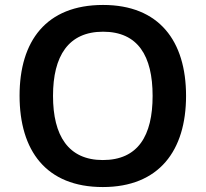

<svg xmlns="http://www.w3.org/2000/svg" viewBox="-20 -745 830 775"><path d="M731 -358C731 -580 622 -725 396 -725C166 -725 59 -579 59 -359C59 -137 166 10 395 10C622 10 731 -137 731 -358ZM194 -358C194 -519 256 -617 396 -617C537 -617 596 -519 596 -358C596 -197 537 -99 395 -99C256 -99 194 -197 194 -358Z"/></svg>

Font: Noto Sans Gunjala Gondi Semibold
Style: Regular
Weight: 400
Designer: Ek Type
Foundry: Ek Type
Version: Version 1.004